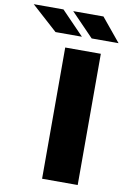

<svg xmlns="http://www.w3.org/2000/svg" viewBox="-263 -989 693 1048"><g transform="rotate(10 83.5 -465.0)"><path d="M244.3 -727.3V0H46.9V-727.3ZM329.5 -801.1H180.4L55.4 -930.4H223ZM126.4 -801.1H-19.9L-163.4 -930.4H1.4Z"/></g></svg>

Font: Inter UI Black
Style: Regular
Weight: 900
Designer: Rasmus Andersson
Foundry: rsms
Version: 3.2;8d6f07862